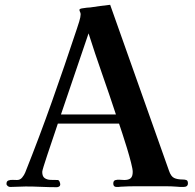

<svg xmlns="http://www.w3.org/2000/svg" viewBox="-20 -774 814 800"><path d="M463 -297Q435 -382 405.5 -466Q376 -550 349 -635Q320 -550 291.5 -466Q263 -382 234 -297ZM763 -10Q763 5 744 5Q738 5 732 5Q726 5 719 4Q694 2 667.5 2Q641 2 615 2Q582 2 549 2Q516 2 482 4Q478 5 474 5Q470 5 466 5Q452 5 452 -9Q452 -21 460.5 -23.5Q469 -26 480 -25Q491 -24 498 -24Q516 -24 524.5 -31.5Q533 -39 533 -58Q533 -69 526 -96.5Q519 -124 509 -157Q499 -190 489.5 -218.5Q480 -247 476 -259H221Q219 -253 212 -232Q205 -211 195.5 -183Q186 -155 177 -128Q168 -101 162 -81.5Q156 -62 156 -58Q156 -39 166 -32Q176 -25 191 -24.5Q206 -24 220 -24Q225 -24 228 -17.5Q231 -11 231 -6Q231 0 226.5 3Q222 6 217 6Q184 6 151.5 4.5Q119 3 87 3Q71 3 55 4Q39 5 22 5Q17 5 12 1Q7 -3 7 -8Q7 -19 15 -22Q23 -25 33.5 -24.5Q44 -24 51 -24Q64 -24 72.5 -34.5Q81 -45 85 -55Q144 -203 197 -352.5Q250 -502 300 -653Q304 -664 310 -684Q316 -704 316 -714Q316 -720 313.5 -724.5Q311 -729 311 -733Q311 -737 321 -739Q331 -741 342 -742Q353 -743 356 -743Q377 -746 397.5 -749Q418 -752 439 -754L684 -63Q692 -39 705.5 -32.5Q719 -26 742 -26Q751 -26 757 -23.5Q763 -21 763 -10Z"/></svg>

Font: Kaisei HarunoUmi
Style: Bold
Weight: 700
Designer: Font-Kai, 金井和夫
Foundry: KAZUO KANAI
Version: Version 5.003